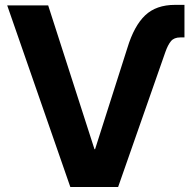

<svg xmlns="http://www.w3.org/2000/svg" viewBox="-20 -749 768 769"><path d="M490.2 -557.1Q517.1 -645.5 561.3 -687.5Q605.5 -729.5 681.2 -729.5H718.8V-599.1H702.1Q677.2 -599.1 664.8 -584.2Q652.3 -569.3 642.1 -540L453.1 0H261.7L8.8 -727.5H172.9L358.4 -151.4H360.8Z"/></svg>

Font: Inter 28pt
Style: Bold
Weight: 700
Designer: Rasmus Andersson
Foundry: rsms
Version: Version 4.001;git-66647c0bb